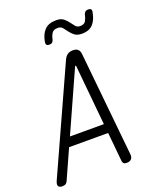

<svg xmlns="http://www.w3.org/2000/svg" viewBox="-186 -1047 957 1159"><g transform="rotate(-20 292.0 -467.5)"><path d="M398 -11 380 -198H129L45 -11Q41 -1 33 4.5Q25 10 11 10Q-8 10 -14 -0.5Q-20 -11 -11 -32L292 -700Q301 -720 315 -730Q329 -740 350 -740Q371 -740 382 -730Q393 -720 395 -700L462 -32Q464 -11 454 -0.5Q444 10 425 10Q411 10 405 4.5Q399 -1 398 -11ZM374 -257 337 -642Q336 -647 333.5 -647Q331 -647 329 -642L156 -257ZM258 -844Q255 -832 248.5 -826Q242 -820 229 -820Q217 -820 212 -826Q207 -832 209 -845Q217 -892 242.5 -918.5Q268 -945 317 -945Q347 -945 363.5 -932Q380 -919 391.5 -903Q403 -887 413.5 -874.5Q424 -862 443 -862Q469 -862 478.5 -879Q488 -896 492 -916Q495 -928 502 -934Q509 -940 521 -940Q534 -940 539 -934Q544 -928 541 -915Q533 -869 509 -842Q485 -815 437 -815Q407 -815 390.5 -828Q374 -841 362.5 -857Q351 -873 340.5 -885.5Q330 -898 310 -898Q283 -898 272.5 -881.5Q262 -865 258 -844Z"/></g></svg>

Font: Maple Mono NL ExtraLight
Style: Italic
Weight: 275
Italic angle: -10°
Monospace: yes
Designer: subframe7536
Version: Version 7.000